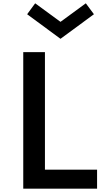

<svg xmlns="http://www.w3.org/2000/svg" viewBox="-20 -1140 639 1160"><path d="M120.5 0V-825H251.5V-115H566.5V0ZM345.5 -905.5 144 -1054 192.5 -1120 345.5 -1008 498.5 -1120 547.5 -1054Z"/></svg>

Font: Spartan Thin SemiBold
Style: Regular
Weight: 600
Version: Version 1.004